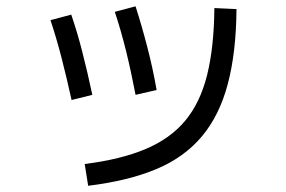

<svg xmlns="http://www.w3.org/2000/svg" viewBox="-20 -617 920 617"><path d="M252.2 -90Q367.8 -104.4 447.2 -137.8Q526.7 -171.1 575 -228.9Q623.3 -286.7 645.6 -376.1Q667.8 -465.6 668.9 -591.1L740 -587.8Q738.9 -448.9 712.2 -347.8Q685.6 -246.7 628.9 -178.9Q572.2 -111.1 481.7 -73.3Q391.1 -35.6 263.3 -20ZM210 -295.6Q194.4 -366.7 177.8 -431.1Q161.1 -495.6 142.2 -552.2L208.9 -570Q227.8 -515.6 244.4 -450.6Q261.1 -385.6 276.7 -312.2ZM415.6 -312.2Q402.2 -383.3 385.6 -451.1Q368.9 -518.9 348.9 -578.9L415.6 -596.7Q435.6 -534.4 453.3 -466.1Q471.1 -397.8 483.3 -327.8Z"/></svg>

Font: Paperlogy 4 Regular
Style: Regular
Weight: 400
Designer: redesigned by Lee Juim, glyphs from Gmarket Sans & Montserrat
Foundry: PT&
Version: Version 1.001